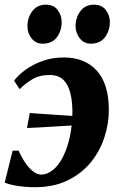

<svg xmlns="http://www.w3.org/2000/svg" viewBox="-21 -791 513 822"><path d="M253 -545Q341 -545 392.5 -489.5Q444 -434 445 -323Q445.5 -263 426.2 -203.8Q407 -144.5 367.8 -96.2Q328.5 -48 268.8 -18.8Q209 10.5 128 10.5Q108 10.5 84 8.5Q60 6.5 37.5 2Q15 -2.5 -1 -9L33 -146H59Q71 -118 87 -94.5Q103 -71 120.8 -57.2Q138.5 -43.5 154.5 -43.5Q181.5 -43.5 206 -63.5Q230.5 -83.5 249 -120.2Q267.5 -157 278.2 -206.5Q289 -256 289 -315Q288 -392 264.8 -431Q241.5 -470 192 -470Q147.5 -470 117 -451.5Q86.5 -433 63 -409L39.5 -445.5Q55 -467.5 85.8 -490.5Q116.5 -513.5 159 -529.2Q201.5 -545 253 -545ZM94.5 -243 106.5 -307Q162 -303 212.8 -299.8Q263.5 -296.5 323 -292.5L314.5 -255.5Q250.5 -252 198 -248.5Q145.5 -245 94.5 -243ZM161 -604Q132 -604 114 -627Q96 -650 96.5 -679.5Q97 -717 118 -744Q139 -771 175.5 -771Q209.5 -771 226.2 -747.8Q243 -724.5 243 -697Q243 -659.5 222.8 -631.8Q202.5 -604 161 -604ZM367.5 -604Q338.5 -604 320.5 -627Q302.5 -650 302.5 -679.5Q303 -717 323.8 -744Q344.5 -771 381.5 -771Q415 -771 432.2 -747.8Q449.5 -724.5 449.5 -697Q449 -659.5 428.5 -631.8Q408 -604 367.5 -604Z"/></svg>

Font: Merriweather 72pt ExtraBold
Style: Italic
Weight: 800
Italic angle: -7.8°
Version: Version 2.101